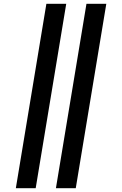

<svg xmlns="http://www.w3.org/2000/svg" viewBox="-20 -843 640 1006"><path d="M273 143 433 -823H537L377 143ZM63 143 223 -823H327L167 143Z"/></svg>

Font: Iosevka Aile
Style: Bold Italic
Weight: 700
Italic angle: -9°
Designer: Belleve Invis
Foundry: Belleve Invis
Version: Version 28.0.1; ttfautohint (v1.8.4)